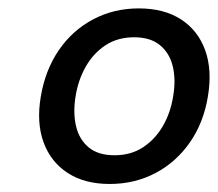

<svg xmlns="http://www.w3.org/2000/svg" viewBox="-20 -760 527 464"><path d="M245.1 -315.4Q184.6 -315.4 143.6 -342Q102.5 -368.7 85.2 -416.3Q67.9 -463.9 78.6 -526.9Q89.4 -590.8 122.1 -638.7Q154.8 -686.5 204.8 -713.1Q254.9 -739.7 315.4 -739.7Q376.5 -739.7 417.5 -713.1Q458.5 -686.5 475.8 -638.7Q493.2 -590.8 482.4 -526.9Q472.2 -463.9 439 -416Q405.8 -368.2 355.7 -341.8Q305.7 -315.4 245.1 -315.4ZM256.8 -384.8Q296.4 -384.8 325.7 -404.1Q355 -423.3 373.5 -455.3Q392.1 -487.3 398.4 -526.9Q405.3 -566.4 397.7 -598.9Q390.1 -631.3 366.9 -650.6Q343.8 -669.9 304.2 -669.9Q264.6 -669.9 235.4 -650.9Q206.1 -631.8 187.5 -599.4Q168.9 -566.9 162.6 -526.9Q156.2 -487.3 163.8 -455.1Q171.4 -422.9 194.3 -403.8Q217.3 -384.8 256.8 -384.8Z"/></svg>

Font: Inter 17pt
Style: Italic
Weight: 400
Italic angle: -9.3988°
Version: Version 4.001;git-66647c0bb